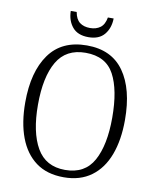

<svg xmlns="http://www.w3.org/2000/svg" viewBox="-97 -970 856 1054"><g transform="rotate(10 331.0 -443.0)"><path d="M331 10Q237 10 175.5 -35.5Q114 -81 83 -163.5Q52 -246 52 -359Q52 -529 122 -627Q192 -725 332 -725Q470 -725 539 -627.5Q608 -530 608 -358Q608 -246 577 -163.5Q546 -81 484 -35.5Q422 10 331 10ZM331 -31Q441 -31 489 -118Q537 -205 537 -358Q537 -513 491 -598.5Q445 -684 332 -684Q223 -684 173 -598.5Q123 -513 123 -358Q123 -205 173 -118Q223 -31 331 -31ZM331 -771Q271 -771 241.5 -806.5Q212 -842 211 -896H244Q251 -856 273.5 -839Q296 -822 331 -822Q365 -822 388 -839Q411 -856 418 -896H450Q449 -842 419.5 -806.5Q390 -771 331 -771Z"/></g></svg>

Font: Noto Serif SemiCondensed Light
Style: Regular
Weight: 300
Width: 4
Designer: Monotype Design Team
Foundry: Monotype Imaging Inc.
Version: Version 2.013